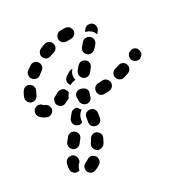

<svg xmlns="http://www.w3.org/2000/svg" viewBox="-126 -368 722 770"><g transform="rotate(-20 235.0 17.0)"><path d="M182 271Q182 266 180 261Q179 257 175 253Q172 250 167 248Q163 246 158 245Q153 245 148 247Q143 249 140 252Q134 258 129 261Q120 266 117 275Q114 285 118 294Q123 304 133 307Q143 310 152 305Q164 299 174 289Q178 285 180 281Q182 276 182 271ZM65 281Q61 278 59 274Q56 270 56 265Q55 260 55 254Q55 246 56 237Q57 232 60 228Q62 224 66 221Q70 218 75 217Q80 216 85 216Q95 218 101 226Q107 235 106 245Q105 248 105 251Q105 252 104 252Q98 259 95 269Q93 276 93 283Q91 284 89 285Q86 286 84 286Q79 287 74 286Q69 284 65 281ZM211 163Q201 160 192 165Q183 170 180 179Q177 189 173 197Q169 207 173 216Q178 226 187 230Q197 234 206 229Q216 225 220 216Q224 206 227 195Q230 185 226 176Q221 167 211 163ZM84 178Q86 183 89 187Q92 190 96 193Q105 198 115 195Q125 192 130 183L140 164Q145 155 142 145Q139 136 130 131Q125 128 120 128Q115 127 111 129Q106 130 102 133Q98 136 96 141L86 159Q84 163 83 168Q83 173 84 178ZM216 68Q211 68 206 70Q202 72 198 75Q195 79 193 84Q191 88 192 93Q192 104 192 113Q192 124 199 131Q207 138 217 138Q222 138 227 136Q231 134 235 131Q238 127 240 123Q242 118 242 113Q242 103 242 92Q241 81 234 74Q226 67 216 68ZM130 93Q128 88 129 84Q129 79 132 74L142 56Q146 48 155 45Q163 41 172 44Q176 51 183 55Q184 56 185 57Q184 58 182 60Q175 67 172 76Q169 85 169 94Q169 100 169 106Q164 110 156 111Q149 112 142 108Q137 106 134 102Q131 98 130 93ZM231 32Q228 36 224 39Q220 41 215 42Q204 43 196 37Q188 31 186 21Q185 13 184 8Q181 -2 186 -11Q192 -20 202 -22Q205 -23 208 -23Q211 -23 214 -22Q215 -22 218 -21Q223 -20 227 -18Q231 -15 234 -11Q237 -7 238 -2Q238 3 237 8Q237 10 237 11Q236 12 236 14Q236 18 235 23Q234 28 231 32ZM73 18Q74 13 73 9Q71 4 69 0Q66 -5 62 -7Q57 -10 53 -11Q48 -12 45 -14Q42 -17 37 -19Q32 -20 27 -20Q22 -19 18 -17Q13 -14 10 -10Q4 -2 5 8Q6 18 14 25Q27 35 44 38Q54 40 62 34Q71 28 73 18ZM332 -7Q331 -12 327 -16Q324 -20 320 -22Q316 -25 311 -25Q306 -26 301 -24Q291 -21 283 -20Q278 -19 274 -16Q270 -13 267 -9Q265 -5 264 0Q263 5 264 10Q266 20 274 26Q283 31 293 29Q304 27 315 24Q325 21 330 12Q335 3 332 -7ZM123 15Q118 16 113 15Q108 14 104 11Q100 8 97 4Q92 -4 94 -14Q95 -25 104 -30Q111 -35 119 -42Q123 -45 128 -46Q133 -47 138 -47Q143 -46 147 -44Q151 -41 154 -37Q157 -35 158 -31Q159 -28 160 -25L158 -21Q153 -13 152 -4Q152 -4 151 -3Q151 -3 150 -2Q141 5 132 11Q128 14 123 15ZM419 -49Q414 -59 404 -62Q394 -65 385 -60Q376 -55 367 -51Q363 -49 359 -45Q356 -41 354 -37Q353 -32 353 -27Q353 -22 356 -17Q360 -8 370 -5Q380 -1 389 -6Q399 -11 408 -16Q417 -21 420 -30Q423 -40 419 -49ZM-11 -50Q-14 -54 -15 -59Q-16 -64 -15 -69Q-13 -81 -8 -93Q-6 -97 -3 -101Q0 -104 5 -107Q9 -109 14 -109Q19 -109 24 -107Q34 -103 38 -94Q42 -85 39 -75Q36 -67 34 -59Q33 -53 29 -48Q25 -44 19 -41Q16 -40 13 -39Q11 -39 9 -39Q7 -39 5 -39Q0 -40 -4 -43Q-9 -46 -11 -50ZM167 -73Q167 -78 170 -82Q172 -87 175 -90L191 -104Q194 -106 198 -108Q202 -110 206 -110L204 -106Q199 -98 198 -89Q197 -79 200 -70Q201 -67 202 -64Q199 -63 196 -62Q186 -59 179 -53Q178 -52 177 -51Q176 -52 175 -53Q174 -54 173 -55Q170 -59 168 -63Q167 -68 167 -73ZM487 -73Q487 -78 486 -82Q485 -87 482 -91Q477 -100 466 -102Q456 -103 448 -97H447Q443 -94 440 -90Q438 -86 437 -81Q436 -76 437 -71Q438 -66 441 -62Q447 -54 457 -52Q467 -50 476 -56V-57Q480 -59 483 -64Q486 -68 487 -73ZM221 -76Q223 -71 226 -67Q229 -64 233 -61Q243 -56 252 -59Q262 -62 267 -71L277 -89Q280 -94 280 -99Q281 -103 279 -108Q278 -113 275 -117Q272 -121 267 -123Q263 -125 258 -126Q253 -127 248 -125Q243 -124 240 -121Q236 -117 233 -113L223 -95Q221 -91 221 -86Q220 -81 221 -76ZM31 -146Q31 -141 33 -137Q35 -132 39 -129Q42 -125 47 -124Q52 -122 56 -122Q61 -122 66 -124Q71 -126 74 -130Q81 -137 87 -144Q95 -151 95 -162Q95 -172 88 -179Q81 -187 70 -187Q60 -187 53 -180Q45 -172 37 -164Q34 -161 32 -156Q30 -151 31 -146ZM280 -145Q288 -140 298 -142Q308 -144 314 -152Q320 -160 326 -171Q328 -175 329 -180Q330 -185 329 -190Q328 -194 325 -198Q322 -202 317 -205Q308 -210 298 -208Q288 -205 283 -197Q277 -187 273 -180Q267 -171 269 -161Q271 -151 280 -145ZM105 -214Q104 -209 104 -205Q105 -200 108 -195Q111 -191 115 -188Q119 -185 123 -184Q128 -183 133 -184Q138 -185 142 -188Q150 -193 159 -197Q168 -202 171 -212Q174 -222 169 -231Q164 -240 154 -243Q144 -246 135 -241Q125 -236 116 -230Q112 -227 109 -223Q106 -219 105 -214ZM323 -254Q328 -255 333 -255Q338 -255 342 -253Q352 -248 355 -238Q358 -228 354 -219Q350 -212 347 -205Q345 -209 342 -212Q337 -220 329 -224Q321 -229 312 -230Q308 -231 304 -231Q306 -236 309 -241Q311 -245 315 -249Q318 -252 323 -254ZM193 -240Q194 -235 197 -231Q200 -227 204 -224Q208 -222 213 -221Q218 -220 223 -221Q232 -223 241 -224Q251 -226 258 -234Q264 -242 263 -252Q262 -257 259 -261Q257 -266 253 -269Q249 -272 244 -273Q239 -274 235 -274Q223 -272 212 -270Q202 -268 197 -259Q191 -250 193 -240Z"/></g></svg>

Font: FRB American Cursive Guidelines Dashed Black
Style: Bold Italic
Weight: 900
Italic angle: -25°
Version: Version 2.0;Modular Font Editor K font №1